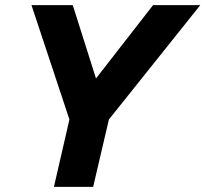

<svg xmlns="http://www.w3.org/2000/svg" viewBox="-20 -724 796 744"><path d="M352 -420 573 -704H756L402 -261L341 0H189L249 -261L102 -704H262Z"/></svg>

Font: CBA Beacon Sans Extra Bold
Style: Italic
Weight: 800
Italic angle: -13°
Designer: Wei Huang
Foundry: Wei Huang
Version: Version 1.002